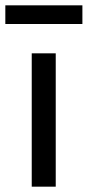

<svg xmlns="http://www.w3.org/2000/svg" viewBox="-39 -700 329 720"><path d="M170 0V-500H80V0ZM270 -610V-680H-19V-610Z"/></svg>

Font: Perun
Style: Regular
Weight: 400
Foundry: Copyright (c) Stefan Peev, Context Ltd, 2016
Version: Version 1.089